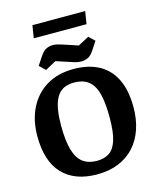

<svg xmlns="http://www.w3.org/2000/svg" viewBox="-144 -1101 996 1217"><g transform="rotate(-15 353.5 -492.0)"><path d="M341.3 18.3Q194.3 18.3 114.9 -65.3Q35.6 -148.8 35.6 -313Q35.6 -416.7 75.1 -496.2Q114.5 -575.8 188.5 -620.8Q262.6 -665.9 366.2 -665.9Q464.4 -665.9 532.5 -628.8Q600.5 -591.8 636.3 -518.3Q672.2 -444.9 672.2 -335.1Q672.2 -256.4 650.6 -191.7Q629 -127 586.8 -80Q544.6 -33 482.7 -7.3Q420.9 18.3 341.3 18.3ZM361.3 -65Q411 -65 443.8 -87.5Q476.5 -109.9 492.9 -163.2Q509.2 -216.5 509.2 -309.4Q509.2 -385.4 499.9 -437.9Q490.6 -490.4 470.8 -521.8Q451 -553.3 420.5 -567.7Q390.1 -582.2 348.5 -582.2Q318.9 -582.2 294.7 -574.2Q270.6 -566.3 252.7 -549Q234.9 -531.8 222.8 -503.4Q210.8 -475.1 204.6 -434.9Q198.4 -394.6 198.4 -340Q198.4 -240 215.9 -179.5Q233.5 -119 269.7 -92Q306 -65 361.3 -65ZM428.7 -699.4Q413.7 -699.4 400.5 -702.1Q387.3 -704.9 369.9 -710.9L269.1 -743.9L198.1 -704.9L159.5 -742.1L194.3 -794.8Q216.5 -827.9 236.8 -837.1Q257.1 -846.4 278.2 -846.4Q293.2 -846.4 306.8 -843.4Q320.4 -840.3 338.6 -834.3L438.6 -801.1L510.4 -839.2L548.3 -802.9L513.4 -750.1Q492 -717.1 471 -708.2Q449.9 -699.4 428.7 -699.4ZM174.6 -919 187.6 -1001.7H533.9L520.7 -919Z"/></g></svg>

Font: Faustina Light
Style: Regular
Weight: 300
Designer: Alfonso Garcia
Foundry: http://www.omnibus-type.com
Version: Version 1.200